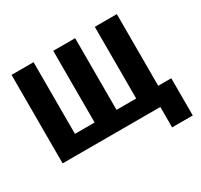

<svg xmlns="http://www.w3.org/2000/svg" viewBox="-176 -931 1400 1336"><g transform="rotate(-30 524.0 -262.5)"><path d="M846 11H61V-700H238V-124H396V-700H572V-124H730V-700H907V-124H1012V175H846Z"/></g></svg>

Font: Repo
Style: ExtraBold
Weight: 800
Designer: Stefan Peev
Foundry: Context Ltd
Version: Version 001.000